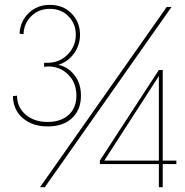

<svg xmlns="http://www.w3.org/2000/svg" viewBox="-20 -779 768 799"><path d="M641.1 -96.2H395.5V-110.8L641.1 -487.8H657.2V-110.8H713.9V-96.2H657.2V0H641.1ZM641.1 -462.4 414.1 -110.8H641.1ZM33.7 -378.9 50.8 -380.9Q51.3 -332 86.9 -301.8Q122.6 -271.5 178.2 -271.5Q233.4 -271.5 265.6 -300.8Q297.9 -330.1 297.9 -380.9Q297.9 -434.6 263.9 -468.5Q230 -502.4 181.2 -502.4Q169.4 -502.4 163.6 -500.5V-517.6H176.8Q227.1 -517.6 261.2 -551.8Q295.4 -585.9 295.4 -634.8Q295.4 -680.2 264.9 -711.2Q234.4 -742.2 187.5 -742.2Q141.1 -742.2 110.1 -711.7Q79.1 -681.2 78.1 -636.7L61.5 -638.7Q64 -690.4 99.4 -724.6Q134.8 -758.8 187.5 -758.8Q242.7 -758.8 277.8 -722.9Q313 -687 313 -634.8Q313 -591.3 288.1 -556.6Q263.2 -522 223.1 -509.3Q264.2 -500 290.5 -465.6Q316.9 -431.2 316.9 -380.9Q316.9 -322.8 280.3 -287.8Q243.7 -252.9 178.7 -252.9Q114.7 -252.9 74.7 -287.6Q34.7 -322.3 33.7 -378.9ZM166.5 0H146.5L673.8 -750H693.8Z"/></svg>

Font: Spartan MB Thin
Style: Regular
Weight: 100
Designer: Matt Bailey, Mirko Velimirovic
Foundry: Matt Bailey
Version: Version 1.005